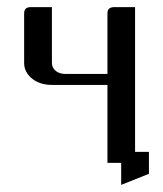

<svg xmlns="http://www.w3.org/2000/svg" viewBox="-20 -458 458 540"><path d="M47.9 -280.8V-420.9Q47.9 -438 66.9 -438H126V-280.8Q126 -267.1 137.2 -258.3Q147.5 -250 165 -250H282.2V-420.9Q282.2 -438 301.8 -438H359.9V-30.8H398.9V30.8L320.8 62V0H282.2V-219.2H126Q92.3 -219.2 70.3 -236.8Q47.9 -254.9 47.9 -280.8Z"/></svg>

Font: Hhenum
Style: Regular
Weight: 400
Designer: T. Christopher White
Version: Version 1.0